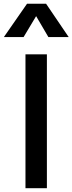

<svg xmlns="http://www.w3.org/2000/svg" viewBox="-42 -984 379 1004"><path d="M91.2 0V-700H203.2V0ZM-21.9 -790 99.4 -964.5H198.9L317.3 -790H211.1L146.9 -899.6L81.3 -790Z"/></svg>

Font: Geologica-Sharp
Style: Regular
Weight: 100
Designer: Sindre Bremnes, Frode Helland
Foundry: Monokrom Skriftforlag AS
Version: Version 1.010;gftools[0.9.28]